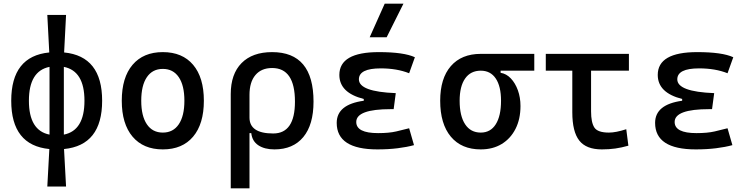

<svg xmlns="http://www.w3.org/2000/svg" viewBox="-20 -815 4142 1060"><path d="M241.2 214.8 252.4 7.8Q42 -12.7 42 -258.8Q42 -504.9 252 -525.4L241.2 -732.4H344.7L334 -525.4Q543.9 -504.9 543.9 -258.8Q543.9 -12.7 333.5 7.8L344.7 214.8ZM446.3 -258.8Q446.3 -423.3 332.5 -445.8V-71.8Q446.3 -94.2 446.3 -258.8ZM139.6 -258.8Q139.6 -94.2 253.4 -71.8V-445.8Q139.6 -423.3 139.6 -258.8Z M878.9 9.8Q771.5 9.8 711.9 -60.5Q652.3 -130.9 652.3 -258.8Q652.3 -387.2 711.9 -457.3Q771.5 -527.3 878.9 -527.3Q986.8 -527.3 1046.1 -457.3Q1105.5 -387.2 1105.5 -258.8Q1105.5 -130.9 1046.1 -60.5Q986.8 9.8 878.9 9.8ZM878.9 -83Q936 -83 967 -128.9Q998 -174.8 998 -258.8Q998 -343.3 967 -388.9Q936 -434.6 878.9 -434.6Q821.8 -434.6 790.8 -388.9Q759.8 -343.3 759.8 -258.8Q759.8 -174.8 790.8 -128.9Q821.8 -83 878.9 -83Z M1253.9 224.6V-295.4Q1253.9 -406.2 1313.7 -466.8Q1373.5 -527.3 1482.4 -527.3Q1710.9 -527.3 1710.9 -253.9Q1710.9 -126.5 1654.5 -58.3Q1598.1 9.8 1495.1 9.8Q1440.4 9.8 1406.2 -12.9Q1372.1 -35.6 1367.2 -80.1H1357.4V224.6ZM1482.4 -439.5Q1422.9 -439.5 1390.1 -400.6Q1357.4 -361.8 1357.4 -291V-166Q1357.4 -78.1 1488.3 -78.1Q1608.4 -78.1 1608.4 -253.9Q1608.4 -439.5 1482.4 -439.5Z M2063.5 9.8Q1838.9 9.8 1838.9 -136.7Q1838.9 -238.3 1988.3 -258.8V-268.6Q1853.5 -302.7 1853.5 -401.4Q1853.5 -527.3 2071.3 -527.3Q2209.5 -527.3 2270.5 -499L2238.8 -410.6Q2171.4 -437.5 2082 -437.5Q1961.4 -437.5 1961.4 -377Q1961.4 -308.6 2165 -300.8L2153.3 -212.4H2137.7Q1946.8 -212.4 1946.8 -141.6Q1946.8 -80.1 2067.4 -80.1Q2127.9 -80.1 2167.7 -89.4Q2207.5 -98.6 2238.8 -106.9L2265.6 -13.7Q2226.6 -2.9 2175.5 3.4Q2124.5 9.8 2063.5 9.8ZM2021 -609.4 2104 -794.9H2207.5L2114.7 -609.4Z M2634.3 9.8Q2527.8 9.8 2469 -60.5Q2410.2 -130.9 2410.2 -258.8Q2410.2 -382.3 2469 -450Q2527.8 -517.6 2634.3 -517.6H2929.7V-424.8H2743.7V-413.1Q2775.4 -408.2 2800 -382.3Q2824.7 -356.4 2839.1 -316.7Q2853.5 -276.9 2853.5 -229.5Q2853.5 -157.7 2826.2 -103.8Q2798.8 -49.8 2749.8 -20Q2700.7 9.8 2634.3 9.8ZM2634.3 -83Q2688 -83 2717 -128.9Q2746.1 -174.8 2746.1 -258.8Q2746.1 -338.4 2717 -381.6Q2688 -424.8 2634.3 -424.8Q2578.1 -424.8 2547.9 -381.6Q2517.6 -338.4 2517.6 -258.8Q2517.6 -174.8 2547.9 -128.9Q2578.1 -83 2634.3 -83Z M3302.7 9.8Q3216.3 9.8 3178 -39.1Q3139.6 -87.9 3139.6 -195.3V-424.8H2993.2V-517.6H3452.1V-424.8H3243.2V-200.2Q3243.2 -138.7 3261.5 -110.8Q3279.8 -83 3341.8 -83Q3379.9 -83 3437.5 -101.6L3449.2 -10.7Q3411.6 0 3377 4.9Q3342.3 9.8 3302.7 9.8Z M3821.3 9.8Q3596.7 9.8 3596.7 -136.7Q3596.7 -238.3 3746.1 -258.8V-268.6Q3611.3 -302.7 3611.3 -401.4Q3611.3 -527.3 3829.1 -527.3Q3967.3 -527.3 4028.3 -499L3996.6 -410.6Q3929.2 -437.5 3839.8 -437.5Q3719.2 -437.5 3719.2 -377Q3719.2 -308.6 3922.9 -300.8L3911.1 -212.4H3895.5Q3704.6 -212.4 3704.6 -141.6Q3704.6 -80.1 3825.2 -80.1Q3885.7 -80.1 3925.5 -89.4Q3965.3 -98.6 3996.6 -106.9L4023.4 -13.7Q3984.4 -2.9 3933.3 3.4Q3882.3 9.8 3821.3 9.8Z"/></svg>

Font: Caskaydia Cove
Style: Regular
Weight: 400
Monospace: yes
Designer: Aaron Bell
Foundry: Saja Typeworks
Version: Version 4.300; ttfautohint (v1.8.3)